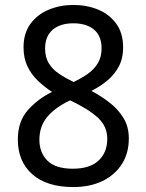

<svg xmlns="http://www.w3.org/2000/svg" viewBox="-20 -745 591 775"><path d="M276 10Q169 10 110.5 -41.5Q52 -93 52 -182Q52 -255 92.5 -300.5Q133 -346 190 -374Q158 -395 132 -420Q106 -445 90.5 -478Q75 -511 75 -554Q75 -611 103 -649Q131 -687 177 -706Q223 -725 276 -725Q331 -725 376.5 -706Q422 -687 449.5 -649Q477 -611 477 -553Q477 -510 460 -477.5Q443 -445 414.5 -421Q386 -397 349 -378Q387 -358 421.5 -331.5Q456 -305 478 -269.5Q500 -234 500 -186Q500 -126 471.5 -82Q443 -38 393 -14Q343 10 276 10ZM274 -64Q343 -64 378 -97Q413 -130 413 -185Q413 -235 375 -270Q337 -305 263 -340Q202 -311 170.5 -273Q139 -235 139 -181Q139 -129 171.5 -96.5Q204 -64 274 -64ZM277 -414Q309 -429 334.5 -447Q360 -465 375 -490Q390 -515 390 -550Q390 -600 359.5 -625.5Q329 -651 275 -651Q241 -651 215.5 -639.5Q190 -628 176 -605.5Q162 -583 162 -550Q162 -514 177 -489.5Q192 -465 218 -447.5Q244 -430 277 -414Z"/></svg>

Font: utamil05
Style: Book
Weight: 400
Designer: Jelle Bosma - Monotype Design Team
Foundry: Monotype Imaging Inc.
Version: Version 2.003